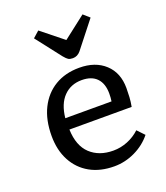

<svg xmlns="http://www.w3.org/2000/svg" viewBox="-146 -889 866 1003"><g transform="rotate(-20 287.5 -387.5)"><path d="M317 14Q239 14 182 -18Q125 -50 93.5 -109Q62 -168 62 -247Q62 -336 94 -400Q126 -464 183.5 -498.5Q241 -533 319 -533Q408 -533 461.5 -483.5Q515 -434 515 -349Q515 -323 513.5 -298.5Q512 -274 507 -247H161Q164 -156 212.5 -110.5Q261 -65 340 -65Q381 -65 419.5 -80.5Q458 -96 488 -124L525 -85Q488 -39 432.5 -12.5Q377 14 317 14ZM161 -310H418Q421 -330 421 -353Q421 -408 392.5 -438Q364 -468 309 -468Q248 -468 208.5 -427.5Q169 -387 161 -310ZM306 -591Q290 -591 281 -596.5Q272 -602 258 -619L150 -758L185 -789L306 -692L431 -789L465 -759L350 -613Q332 -591 306 -591Z"/></g></svg>

Font: Literata 7pt
Style: Regular
Weight: 400
Designer: Latin by Veronika Burian and Jose Scaglione. Greek by Irene Vlachou. Cyrillic by Vera Evstafieva.
Foundry: TypeTogether
Version: Version 3.002